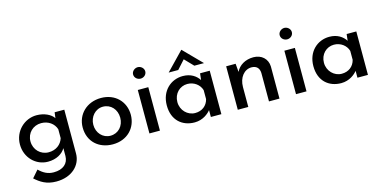

<svg xmlns="http://www.w3.org/2000/svg" viewBox="-80 -1125 3574 1784"><g transform="rotate(-15 1706.5 -233.0)"><path d="M283 208C430 208 525 118 525 3V-418H432L425 -363C399 -404 335 -435 261 -435C146 -435 43 -341 43 -211C43 -85 139 10 255 10C336 10 396 -26 424 -75V1C423 73 371 119 281 119C223 119 181 95 140 55L80 124C132 170 187 208 283 208ZM145 -214C145 -295 206 -353 284 -353C352 -353 406 -314 424 -257V-171C406 -113 354 -73 284 -73C206 -73 145 -134 145 -214Z M647 -213C647 -76 746 10 879 10C1018 10 1110 -87 1110 -213C1110 -339 1018 -435 881 -435C744 -435 647 -339 647 -213ZM749 -212C749 -288 804 -352 878 -352C954 -352 1008 -291 1008 -212C1008 -133 954 -73 878 -73C805 -73 749 -133 749 -212Z M1227 -568C1227 -535 1256 -513 1286 -513C1315 -513 1344 -535 1344 -568C1344 -599 1315 -623 1286 -623C1256 -623 1227 -599 1227 -568ZM1232 -418V0H1333V-418Z M1798 -500H1891L1720 -674H1719L1551 -500H1643L1718 -583ZM1666 10C1746 10 1800 -37 1823 -66V0H1924V-418H1831L1824 -355C1795 -399 1745 -435 1668 -435C1553 -435 1455 -349 1455 -209C1455 -65 1548 10 1666 10ZM1693 -73C1620 -73 1558 -134 1558 -214C1558 -296 1618 -353 1690 -353C1754 -353 1807 -313 1823 -258V-172C1808 -111 1759 -73 1693 -73Z M2173 -418H2082V0H2183V-191C2183 -283 2236 -348 2307 -348C2358 -347 2380 -317 2382 -274V0H2483V-309C2481 -383 2425 -434 2347 -434C2269 -434 2207 -396 2180 -338Z M2637 -568C2637 -535 2666 -513 2696 -513C2725 -513 2754 -535 2754 -568C2754 -599 2725 -623 2696 -623C2666 -623 2637 -599 2637 -568ZM2642 -418V0H2743V-418Z M3076 10C3156 10 3210 -37 3233 -66V0H3334V-418H3241L3234 -355C3205 -399 3155 -435 3078 -435C2963 -435 2865 -349 2865 -209C2865 -65 2958 10 3076 10ZM3103 -73C3030 -73 2968 -134 2968 -214C2968 -296 3028 -353 3100 -353C3164 -353 3217 -313 3233 -258V-172C3218 -111 3169 -73 3103 -73Z"/></g></svg>

Font: Reem Kufi
Style: Regular
Weight: 400
Designer: Khaled Hosny
Version: Version 0.007